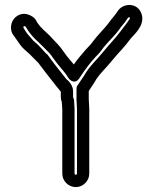

<svg xmlns="http://www.w3.org/2000/svg" viewBox="-20 -727 625 783"><path d="M289 -14C287 -14 284 -17 284 -19V-283V-284L282 -318C282 -323 278 -328 278 -332V-355C278 -384 253 -402 250 -405L205 -462C196 -473 183 -492 174 -504C173 -505 171 -506 170 -507C162 -514 146 -534 133 -546L116 -561C107 -571 99 -581 90 -591L76 -613C73 -622 82 -622 85 -618C97 -596 114 -575 140 -552C149 -544 169 -523 180 -512C187 -505 202 -482 214 -467L229 -449C240 -436 248 -426 252 -420C257 -412 259 -408 264 -403C269 -398 287 -384 303 -407L313 -422C329 -446 347 -470 368 -493C376 -502 386 -510 396 -525C412 -548 446 -579 464 -604C479 -626 481 -623 501 -653C503 -656 508 -659 510 -654C511 -650 494 -629 473 -601C450 -570 428 -549 403 -518C375 -483 345 -458 322 -417C314 -406 302 -387 298 -381C296 -379 292 -376 292 -363V-321V-320L294 -282V-19C294 -17 291 -14 289 -14ZM289 36C319 36 344 11 344 -19V-283V-284L342 -322V-356C348 -366 362 -385 365 -391C383 -424 410 -446 442 -486C465 -514 488 -535 514 -571C522 -582 572 -621 558 -668C543 -719 480 -716 459 -680C443 -656 442 -660 423 -633C410 -615 377 -583 356 -554C350 -545 341 -537 330 -525C314 -506 297 -487 281 -464C278 -467 272 -475 267 -481L252 -499C244 -509 229 -533 215 -547C205 -557 187 -578 174 -590C150 -611 134 -629 128 -642C122 -655 107 -664 94 -668C61 -678 34 -656 27 -631C23 -617 24 -599 33 -586L50 -562C58 -550 68 -535 81 -524L99 -508C107 -501 122 -484 136 -471C143 -462 156 -444 167 -430L211 -374C217 -366 225 -358 228 -353V-332C228 -325 229 -319 232 -311L234 -282V-19C234 11 259 36 289 36Z"/></svg>

Font: Squarish
Style: Fog
Weight: 400
Foundry: Cannot Into Space Fonts
Version: Version 0.272